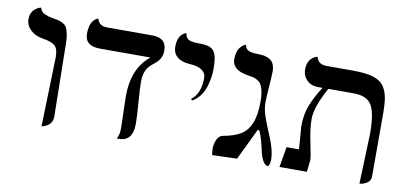

<svg xmlns="http://www.w3.org/2000/svg" viewBox="-59 -738 1960 929"><g transform="rotate(10 921.0 -273.5)"><path d="M179.2 5.9 184.6 4.9C188.2 4.2 192.5 2.8 197.8 0.5C203 -1.8 208.2 -4.9 213.4 -8.8C218.6 -12.7 223 -18.3 226.6 -25.6C230.1 -33 231.9 -41.3 231.9 -50.8L226.1 -405.8C226.1 -425 224.7 -441.2 221.9 -454.3C219.2 -467.5 215.9 -477.9 212.2 -485.4C208.4 -492.8 202.2 -498.9 193.6 -503.7C185 -508.4 177.3 -511.6 170.7 -513.2C164 -514.8 153.8 -516.8 140.1 -519C132.3 -520.3 126.1 -521.6 121.6 -522.9C117 -524.3 111.1 -526.4 103.8 -529.3C96.4 -532.2 90.7 -536.2 86.4 -541.3C82.2 -546.3 79.4 -552.2 78.1 -559.1L72.8 -557.6C69.2 -557 64.9 -555.2 60.1 -552.2C55.2 -549.3 50.2 -545.7 45.2 -541.3C40.1 -536.9 35.8 -530.5 32.2 -522.2C28.6 -513.9 26.9 -504.6 26.9 -494.1C26.9 -474 34.7 -456.4 50.3 -441.4C65.9 -426.4 86.1 -417 110.8 -413.1C139.8 -408.5 160 -401.4 171.4 -391.6C183.1 -381.5 189 -363 189 -335.9Z M615.7 -291C615.7 -310.9 618.7 -327.6 624.5 -341.3C630.4 -355 637.5 -365.6 645.8 -373C654.1 -380.5 662.4 -387.5 670.7 -394C679 -400.6 686 -409.1 691.9 -419.7C697.8 -430.3 700.7 -443 700.7 -458C700.7 -499.3 677.4 -520 630.9 -520H408.7C382 -520 365.7 -531.4 359.9 -554.2L355.5 -553.2C352.5 -552.6 349 -550.6 345 -547.4C340.9 -544.1 336.8 -539.9 332.8 -534.7C328.7 -529.5 325.2 -521.6 322.3 -511C319.3 -500.4 317.9 -488.1 317.9 -474.1C317.9 -433.4 342.8 -413.1 392.6 -413.1H640.6C584 -368.5 555.7 -299.8 555.7 -207C555.7 -192.4 556.3 -167.9 557.6 -133.5C558.9 -99.2 559.6 -71 559.6 -48.8C559.6 -28 555.7 -11.4 547.9 1H558.6C603.8 1 626.5 -27.7 626.5 -85C626.5 -108.4 624.7 -142.9 621.1 -188.5C617.5 -234 615.7 -268.2 615.7 -291Z M874.5 -243.2C889.8 -251.3 902.9 -262.8 913.8 -277.6C924.7 -292.4 932.6 -308.3 937.5 -325.4C942.4 -342.5 945.8 -357.9 947.8 -371.6C949.7 -385.3 950.7 -398.4 950.7 -411.1C950.7 -442.1 948.1 -465.2 942.9 -480.5C937.7 -495.8 929 -506.3 917 -512.2C904.9 -518.1 886.9 -521 862.8 -521C852.4 -521 844.3 -521.2 838.6 -521.7C832.9 -522.2 826.1 -523.5 818.1 -525.6C810.1 -527.8 804 -531.6 799.8 -537.1C795.6 -542.6 792.8 -550 791.5 -559.1L787.1 -558.1C784.2 -557.5 780.7 -555.7 776.6 -552.7C772.5 -549.8 768.5 -546 764.4 -541.3C760.3 -536.5 756.8 -529.4 753.9 -519.8C751 -510.2 749.5 -499.2 749.5 -486.8C749.5 -465 756.8 -447.9 771.5 -435.5C786.1 -423.2 807.1 -416.3 834.5 -415C859.5 -413.7 878.9 -408.5 892.6 -399.4C906.6 -390 913.6 -377.1 913.6 -360.8C913.6 -309.1 898.6 -272.1 868.7 -250Z M1226.1 -295.9C1226.1 -308.6 1227.5 -334.1 1230.2 -372.3C1233 -410.6 1234.4 -435.9 1234.4 -448.2C1234.4 -462.9 1232.1 -475.2 1227.5 -485.1C1223 -495 1216.4 -502.4 1207.8 -507.3C1199.1 -512.2 1190.3 -515.5 1181.4 -517.3C1172.4 -519.1 1162.1 -520 1150.4 -520C1141.6 -520 1134.8 -520.3 1129.9 -520.8C1125 -521.2 1118.9 -522.4 1111.6 -524.2C1104.2 -526 1098.4 -529.4 1094 -534.4C1089.6 -539.5 1086.6 -546.1 1085 -554.2L1080.1 -552.7C1077.1 -551.8 1073.6 -549.6 1069.3 -546.1C1065.1 -542.7 1060.9 -538.4 1056.6 -533.2C1052.4 -528 1048.7 -520.3 1045.7 -510.3C1042.6 -500.2 1041 -488.8 1041 -476.1C1041 -440.3 1067.1 -418.3 1119.1 -410.2C1130.9 -408.5 1140.3 -406.8 1147.5 -405C1154.6 -403.2 1162.1 -399.9 1169.9 -395C1177.7 -390.1 1183.7 -383.8 1187.7 -376C1191.8 -368.2 1195.2 -357.6 1198 -344.2C1200.8 -330.9 1202.1 -314.8 1202.1 -295.9C1202.1 -250.7 1196.5 -214.7 1185.3 -188C1174.1 -161.3 1158 -141.7 1137 -129.2C1116 -116.6 1086.8 -106.9 1049.3 -100.1C1031.7 -96.2 1020 -78.5 1014.2 -46.9C1013.5 -43 1013.2 -37.6 1013.2 -30.8C1013.2 -25.2 1013.7 -19 1014.6 -12.2C1015.6 -5.4 1016.1 -1.3 1016.1 0L1138.2 -3.9L1212.4 -158.2H1219.2C1225.4 -147.8 1231.3 -132.5 1236.8 -112.3C1242.4 -92.1 1246.8 -73.8 1250.2 -57.4C1253.7 -40.9 1259 -26.3 1266.4 -13.4C1273.7 -0.6 1282.6 5.9 1293 5.9C1298.5 -2.3 1301.3 -14.2 1301.3 -29.8C1301.3 -39.9 1300 -51.6 1297.4 -64.9C1292.8 -87.4 1284.5 -112.8 1272.5 -141.1C1260.1 -169.8 1249.3 -197 1240 -222.9C1230.7 -248.8 1226.1 -273.1 1226.1 -295.9Z M1742.2 12.2 1748 11.7C1751.6 11.4 1756.1 10.3 1761.5 8.3C1766.8 6.3 1772.1 3.9 1777.3 1C1782.6 -2 1787 -6.4 1790.8 -12.5C1794.5 -18.5 1796.4 -25.4 1796.4 -33.2V-344.2C1796.4 -368.7 1795.2 -389.6 1793 -407C1790.7 -424.4 1786.6 -439.9 1780.8 -453.4C1774.9 -466.9 1767.6 -477.9 1758.8 -486.3C1750 -494.8 1738.4 -501.6 1724.1 -506.8C1709.8 -512 1693.7 -515.7 1675.8 -517.8C1657.9 -519.9 1636.4 -521 1611.3 -521H1485.4C1458.7 -521 1442.2 -533 1436 -557.1L1430.7 -555.7C1427.4 -555 1423.4 -553.2 1418.7 -550.3C1414 -547.4 1409.3 -543.5 1404.5 -538.8C1399.8 -534.1 1395.8 -527.2 1392.3 -518.1C1388.9 -509 1387.2 -498.5 1387.2 -486.8C1387.2 -466 1394.3 -448.5 1408.4 -434.3C1422.6 -420.2 1441.2 -413.1 1464.4 -413.1H1485.8C1463.7 -378.6 1446.7 -346.3 1434.8 -316.2C1422.9 -286.1 1417 -251.3 1417 -211.9C1417 -209.3 1417.6 -201.3 1418.7 -187.7C1419.8 -174.2 1421.1 -158.7 1422.4 -141.1C1423.7 -123.5 1424.6 -109.9 1425.3 -100.1H1364.3L1347.2 0H1481.9L1488.3 -58.1C1488.3 -69.2 1483.6 -97.2 1474.1 -142.1C1464.7 -187 1460 -224.9 1460 -255.9C1460 -294.3 1478 -346.7 1514.2 -413.1H1639.2C1682.5 -413.1 1711.9 -400.1 1727.5 -374.3C1743.2 -348.4 1751 -301.6 1751 -233.9Z"/></g></svg>

Font: Linux Biolinum G
Style: Bold
Weight: 700
Designer: Philipp H. Poll
Foundry: Philipp H. Poll
Version: Version 1.1.0